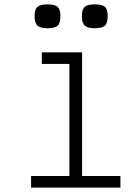

<svg xmlns="http://www.w3.org/2000/svg" viewBox="-20 -857 640 877"><path d="M297 0V-601L333 -565H171V-618H355V0ZM122 0V-53H530V0ZM413 -728Q380 -728 367 -740Q354 -752 354 -784Q354 -814 367 -825.5Q380 -837 413 -837Q447 -837 459.5 -825.5Q472 -814 472 -784Q472 -752 459.5 -740Q447 -728 413 -728ZM197 -728Q164 -728 151 -740Q138 -752 138 -784Q138 -814 151 -825.5Q164 -837 197 -837Q231 -837 243.5 -825.5Q256 -814 256 -784Q256 -752 243.5 -740Q231 -728 197 -728Z"/></svg>

Font: Victor Mono Thin ExtraLight
Style: Regular
Weight: 250
Monospace: yes
Version: Version 1.561;gftools[0.9.30]